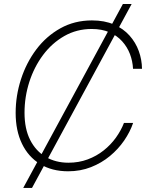

<svg xmlns="http://www.w3.org/2000/svg" viewBox="-20 -839 730 952"><path d="M95.2 92.8 589.4 -819.3H632.8L138.7 92.8ZM317.9 10.3Q237.3 10.3 178.7 -25.6Q120.1 -61.5 88.9 -126.5Q57.6 -191.4 57.6 -279.3Q57.6 -364.3 84 -446Q110.4 -527.8 159.9 -593.8Q209.5 -659.7 279.5 -698.7Q349.6 -737.8 436 -737.8Q498.5 -737.8 544.9 -717.5Q591.3 -697.3 622.1 -662.8Q652.8 -628.4 668.2 -585.7Q683.6 -543 684.1 -498H639.6Q637.7 -536.1 624.3 -571.3Q610.8 -606.4 585.4 -634.5Q560.1 -662.6 522.5 -679Q484.9 -695.3 434.6 -695.3Q360.4 -695.3 299.1 -660.4Q237.8 -625.5 193.6 -566.4Q149.4 -507.3 125.5 -433.1Q101.6 -358.9 101.6 -279.8Q101.6 -200.2 129.6 -145Q157.7 -89.8 206.8 -61Q255.9 -32.2 319.3 -32.2Q370.6 -32.2 414.6 -48.6Q458.5 -64.9 493.9 -93Q529.3 -121.1 554.7 -156.5Q580.1 -191.9 594.7 -229.5H640.1Q625 -185.1 595.7 -142.3Q566.4 -99.6 524.9 -65.2Q483.4 -30.8 431.2 -10.3Q378.9 10.3 317.9 10.3Z"/></svg>

Font: Inter 28pt ExtraLight
Style: Italic
Weight: 250
Italic angle: -9.3988°
Designer: Rasmus Andersson
Foundry: rsms
Version: Version 4.001;git-66647c0bb